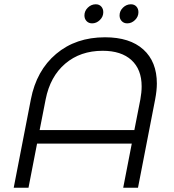

<svg xmlns="http://www.w3.org/2000/svg" viewBox="-20 -876 810 896"><path d="M462 -819Q462 -798 446 -782.5Q430 -767 410 -767Q394 -767 384 -777.5Q374 -788 374 -804Q374 -825 390 -840.5Q406 -856 427 -856Q443 -856 452.5 -845.5Q462 -835 462 -819ZM626 -819Q626 -798 610 -782.5Q594 -767 574 -767Q558 -767 548 -777.5Q538 -788 538 -804Q538 -825 554 -840.5Q570 -856 591 -856Q607 -856 616.5 -845.5Q626 -835 626 -819ZM712 -486Q712 -454 704 -412L624 0H555L595 -206H153L113 0H44L124 -412Q150 -547 242 -624.5Q334 -702 470 -702Q586 -702 649 -645Q712 -588 712 -486ZM641 -473Q641 -552 593.5 -595.5Q546 -639 459 -639Q355 -639 284.5 -579Q214 -519 193 -412L165 -269H607L635 -412Q641 -445 641 -473Z"/></svg>

Font: TypoPRO Montserrat Alternates
Style: Italic
Weight: 300
Italic angle: -11.3°
Designer: Julieta Ulanovsky
Foundry: Julieta Ulanovsky
Version: Version 6.001